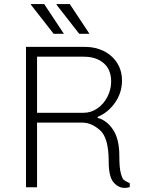

<svg xmlns="http://www.w3.org/2000/svg" viewBox="-20 -915 710 938"><path d="M576 -521Q576 -462 542 -413.5Q508 -365 457 -344V-339Q501 -328 532 -282Q563 -236 563 -153Q563 -96 570 -69.5Q577 -43 584.5 -36.5Q592 -30 614 -20V-1Q602 3 589 3Q558 3 534.5 -24.5Q511 -52 511 -127Q511 -241 469 -278.5Q427 -316 382 -316H161V0H107V-686H396Q445 -686 486 -666Q527 -646 551.5 -608.5Q576 -571 576 -521ZM161 -638V-364H389Q425 -364 456 -385.5Q487 -407 505 -442.5Q523 -478 523 -517Q523 -575 486.5 -606.5Q450 -638 389 -638ZM292 -750H242L131 -892L132 -895H196ZM417 -750H367L256 -892L257 -895H321Z"/></svg>

Font: Chivo Thin
Style: Regular
Weight: 100
Designer: Hector Gatti
Foundry: Omnibus-Type
Version: Version 1.007